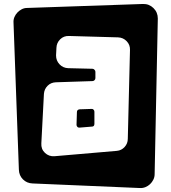

<svg xmlns="http://www.w3.org/2000/svg" viewBox="-20 -826 862 966"><path d="M440 -278Q446 -279 450.5 -274.5Q455 -270 455 -264V-203Q455 -189 442 -189L381 -184Q374 -183 369.5 -187.5Q365 -192 365 -198L367 -262Q367 -274 380 -276ZM327 -645Q301 -646 283 -628.5Q265 -611 264 -586L262 -547Q262 -521 279.5 -502.5Q297 -484 323 -483L445 -480Q451 -480 455.5 -475Q460 -470 460 -465V-433Q460 -427 455.5 -422.5Q451 -418 445 -418L261 -412Q236 -411 219.5 -394.5Q203 -378 201 -354L188 -105Q186 -76 206 -57Q226 -38 254 -40L568 -67Q591 -69 607 -86.5Q623 -104 623 -128L634 -575Q635 -600 617.5 -618.5Q600 -637 574 -638ZM48 -712Q47 -727 52.5 -740Q58 -753 67.5 -763Q77 -773 89.5 -779.5Q102 -786 117 -786L699 -806Q730 -807 752 -785.5Q774 -764 774 -733L758 50Q758 65 751.5 78Q745 91 735 100.5Q725 110 711.5 115.5Q698 121 683 120L144 97Q115 96 95.5 76.5Q76 57 75 28Z"/></svg>

Font: d puntillas B to tiptoe
Style: Regular
Weight: 400
Designer: deFharo
Foundry: deFharo.com
Version: Version 1.001 2012